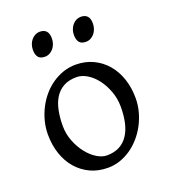

<svg xmlns="http://www.w3.org/2000/svg" viewBox="-126 -753 755 859"><g transform="rotate(-20 251.5 -323.5)"><path d="M388.2 -222.2Q388.2 -260.7 375.5 -295.7Q362.8 -330.6 342.8 -357.2Q322.8 -383.8 297.4 -399.4Q272 -415 247.1 -415Q210 -415 184.6 -400.9Q159.2 -386.7 143.8 -362.1Q128.4 -337.4 121.6 -303.7Q114.7 -270 114.7 -231Q114.7 -192.4 128.4 -157.5Q142.1 -122.6 162.8 -96.2Q183.6 -69.8 208.5 -54.4Q233.4 -39.1 255.9 -39.1Q290.5 -39.1 315.4 -52Q340.3 -64.9 356.4 -88.9Q372.6 -112.8 380.4 -146.5Q388.2 -180.2 388.2 -222.2ZM463.9 -236.8Q463.9 -204.1 455.6 -172.9Q447.3 -141.6 432.6 -113.8Q418 -85.9 397.5 -62.3Q377 -38.6 352.3 -21.5Q327.6 -4.4 299.8 5.1Q272 14.6 242.2 14.6Q195.8 14.6 158.4 -2.9Q121.1 -20.5 94.5 -51.3Q67.9 -82 53.5 -124.5Q39.1 -167 39.1 -216.8Q39.1 -249 47.1 -280.3Q55.2 -311.5 69.6 -339.6Q84 -367.7 104.2 -391.4Q124.5 -415 149.2 -432.1Q173.8 -449.2 202.4 -459Q231 -468.8 261.2 -468.8Q307.1 -468.8 344.5 -451.2Q381.8 -433.6 408.4 -402.6Q435.1 -371.6 449.5 -329.1Q463.9 -286.6 463.9 -236.8ZM398.4 -615.7Q398.4 -602.1 394 -589.8Q389.6 -577.6 382.1 -568.6Q374.5 -559.6 364.3 -554.2Q354 -548.8 341.8 -548.8Q319.8 -548.8 310.3 -561Q300.8 -573.2 300.8 -595.7Q300.8 -609.4 305.2 -621.6Q309.6 -633.8 317.4 -642.8Q325.2 -651.9 335.2 -657Q345.2 -662.1 356.9 -662.1Q398.4 -662.1 398.4 -615.7ZM203.1 -615.7Q203.1 -602.1 198.7 -589.8Q194.3 -577.6 186.8 -568.6Q179.2 -559.6 168.9 -554.2Q158.7 -548.8 146.5 -548.8Q124.5 -548.8 115 -561Q105.5 -573.2 105.5 -595.7Q105.5 -609.4 109.9 -621.6Q114.3 -633.8 122.1 -642.8Q129.9 -651.9 139.9 -657Q149.9 -662.1 161.6 -662.1Q203.1 -662.1 203.1 -615.7Z"/></g></svg>

Font: Gentium Unicode
Style: Regular
Weight: 400
Version: Version 1.009